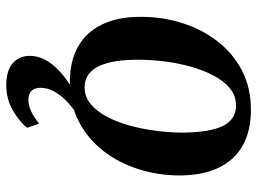

<svg xmlns="http://www.w3.org/2000/svg" viewBox="-122 -470 802 598"><g transform="rotate(90 279.0 -171.0)"><path d="M321.5 -551.5Q388.5 -551.5 434 -525.5Q479.5 -499.5 502.8 -450.2Q526 -401 526.5 -331Q526.5 -263.5 507 -201.8Q487.5 -140 450 -91.8Q412.5 -43.5 358.5 -15.5Q304.5 12.5 236.5 12.5Q170 12.5 124.5 -13.5Q79 -39.5 55.8 -88.8Q32.5 -138 32.5 -206.5Q32 -275.5 51.8 -337.5Q71.5 -399.5 109 -447.8Q146.5 -496 200.2 -523.8Q254 -551.5 321.5 -551.5ZM308 -505Q278 -505 255 -486Q232 -467 215 -434.5Q198 -402 187 -362Q176 -322 171 -279.8Q166 -237.5 166 -198.5Q166 -142 176 -105.5Q186 -69 205.2 -51.2Q224.5 -33.5 251.5 -33.5Q281.5 -33.5 304.5 -52.8Q327.5 -72 344.2 -104.2Q361 -136.5 371.8 -176.5Q382.5 -216.5 387.8 -259Q393 -301.5 393 -340Q392.5 -396 383.5 -432.5Q374.5 -469 356 -487Q337.5 -505 308 -505ZM244 210.5Q198.5 210 176.2 189.8Q154 169.5 154 137.5Q154 111 167 87.8Q180 64.5 201.5 44.8Q223 25 249.5 8.8Q276 -7.5 302.5 -20.5L324 -33L352 -20.5Q319.5 -0.5 297.8 20Q276 40.5 264.8 61.2Q253.5 82 253.5 103.5Q253.5 122.5 263.2 132Q273 141.5 290.5 141.5Q308.5 141.5 327.2 132.8Q346 124 365 108L378 145.5Q359.5 169 324.2 189.8Q289 210.5 244 210.5Z"/></g></svg>

Font: Merriweather 60pt SemiBold
Style: Italic
Weight: 600
Italic angle: -7.8°
Version: Version 2.101